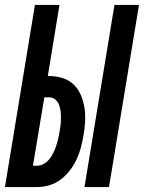

<svg xmlns="http://www.w3.org/2000/svg" viewBox="-36 -755 581 775"><path d="M305 0 426 -735H525L404 0ZM-16 0 105 -735H204L157 -448H162Q191 -448 216.5 -440Q242 -432 261 -414Q280 -396 290.5 -371Q301 -346 305 -319.5Q309 -293 307.5 -264.5Q306 -236 301 -208Q297 -184 290.5 -159.5Q284 -135 273 -111.5Q262 -88 246 -67Q230 -46 208.5 -30Q187 -14 162.5 -7Q138 0 114 0ZM97 -86H113Q127 -86 140.5 -93.5Q154 -101 163.5 -113Q173 -125 179.5 -138.5Q186 -152 190.5 -165.5Q195 -179 198.5 -193.5Q202 -208 204 -222Q207 -236 208.5 -250.5Q210 -265 210 -279Q210 -293 208.5 -306.5Q207 -320 202 -332.5Q197 -345 187 -353.5Q177 -362 163 -362H143Z"/></svg>

Font: Iosevka Curly Semibold
Style: Italic
Weight: 600
Italic angle: -9°
Monospace: yes
Designer: Belleve Invis
Foundry: Belleve Invis
Version: Version 22.1.2; ttfautohint (v1.8.4)